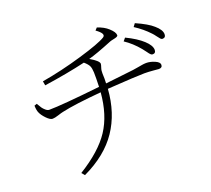

<svg xmlns="http://www.w3.org/2000/svg" viewBox="-134 -931 1268 1154"><g transform="rotate(-20 500.0 -354.0)"><path d="M714.8 -625 730.5 -643.6Q797.9 -611.3 835.9 -576.2Q873 -542 873 -513.7Q873 -492.2 852.5 -492.2Q845.7 -492.2 839.4 -498.5Q833 -504.9 822.8 -519.5Q812.5 -534.2 804.7 -543Q763.7 -592.8 714.8 -625ZM578.1 -744.1 591.8 -758.8Q634.8 -745.1 661.1 -720.7Q691.4 -693.4 691.4 -673.8Q691.4 -668 684.1 -664.6Q676.8 -661.1 661.6 -658.2Q646.5 -655.3 638.7 -652.3Q536.1 -610.4 484.4 -596.7Q540 -564.5 540 -545.9Q540 -540 534.2 -522.9Q528.3 -505.9 529.3 -486.3Q531.2 -453.1 529.3 -423.8Q577.1 -428.7 709 -444.3Q729.5 -447.3 745.6 -450.2Q761.7 -453.1 768.1 -454.1Q774.4 -455.1 781.7 -456.1Q789.1 -457 796.9 -457Q823.2 -457 851.6 -444.8Q879.9 -432.6 879.9 -416Q879.9 -396.5 857.4 -396.5Q854.5 -396.5 823.7 -399.4Q793 -402.3 765.6 -402.3Q721.7 -402.3 528.3 -389.6Q517.6 -238.3 443.8 -128.9Q370.1 -19.5 221.7 50.8L205.1 31.2Q344.7 -54.7 406.7 -148.9Q468.8 -243.2 480.5 -384.8Q309.6 -370.1 227.5 -351.6Q216.8 -349.6 192.9 -341.8Q168.9 -334 155.3 -334Q139.6 -334 117.2 -357.4Q94.7 -380.9 86.9 -400.4Q80.1 -415 79.1 -445.3L95.7 -451.2Q107.4 -430.7 113.8 -421.4Q120.1 -412.1 131.8 -401.9Q143.6 -391.6 155.3 -391.6Q230.5 -391.6 482.4 -418.9Q484.4 -477.5 483.4 -510.7Q482.4 -538.1 475.6 -552.7Q468.8 -567.4 446.3 -586.9Q329.1 -559.6 181.6 -538.1L176.8 -565.4Q302.7 -586.9 435.1 -626Q567.4 -665 606.4 -689.5Q631.8 -706.1 578.1 -744.1ZM800.8 -685.5 815.4 -705.1Q890.6 -671.9 922.9 -642.6Q960.9 -610.4 960.9 -582Q960.9 -559.6 939.5 -559.6Q933.6 -559.6 927.2 -566.4Q920.9 -573.2 910.6 -587.4Q900.4 -601.6 891.6 -610.4Q852.5 -652.3 800.8 -685.5Z"/></g></svg>

Font: GenYoMin TW TTF ExtraLight
Style: Regular
Weight: 250
Version: Version 1.300